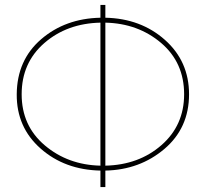

<svg xmlns="http://www.w3.org/2000/svg" viewBox="-20 -760 836 780"><path d="M388 0V-67Q243 -70 145 -156.5Q47 -243 48 -377Q49 -516 147 -600.5Q245 -685 388 -688V-740H408V-688Q552 -685 650 -598Q748 -511 748 -377Q748 -240 648 -155Q548 -70 408 -67V0ZM388 -87V-668Q252 -665 160 -585Q68 -505 68 -377Q68 -249 162 -169.5Q256 -90 388 -87ZM408 -87Q544 -90 636 -170.5Q728 -251 728 -377Q728 -506 634.5 -585.5Q541 -665 408 -668Z"/></svg>

Font: Raleway-v4020 Thin
Style: Regular
Weight: 250
Designer: Matt McInerney, Pablo Impallari, Rodrigo Fuenzalida
Foundry: Matt McInerney, Pablo Impallari, Rodrigo Fuenzalida
Version: Version 4.020;PS 004.020;hotconv 1.0.88;makeotf.lib2.5.64775